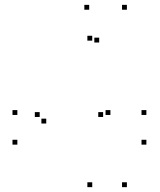

<svg xmlns="http://www.w3.org/2000/svg" viewBox="-20 -760 660 790"><path d="M502.1 -720V-740H482.1V-720ZM347 -720V-740H327V-720ZM51.4 -287V-307H31.4V-287ZM51.4 -164.9V-184.9H31.4V-164.9ZM582.3 -164.9V-184.9H562.3V-164.9ZM582.3 -287V-307H562.3V-287ZM434.3 -287V-307H414.3V-287ZM404.3 -278.7V-298.7H384.3V-278.7ZM143.3 -278.7V-298.7H123.3V-278.7ZM170.3 -251.8V-271.8H150.3V-251.8ZM388.1 -585.1V-605.1H368.1V-585.1ZM359.5 -592.8V-612.8H339.5V-592.8ZM359.5 10V-10H339.5V10ZM502.1 10V-10H482.1V10Z"/></svg>

Font: Monaspace Neon Dots Var
Style: Regular
Weight: 400
Designer: Riley Cran and the Lettermatic Team
Version: Version 1.100 (Monaspace Neon Dots)